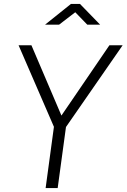

<svg xmlns="http://www.w3.org/2000/svg" viewBox="-20 -952 641 972"><path d="M422 -827H487L385 -932H339L208 -827H279L361 -890ZM601 -723H534L291 -367L139 -723H74L253 -310L211 0H272L314 -309Z"/></svg>

Font: United Sans ExtraLight
Style: Italic
Weight: 200
Italic angle: -8°
Designer: Pablo Impallari, Rodrigo Fuenzalida (Modified by Dan O. Williams)
Version: Version 1.000;PS 001.000;hotconv 1.0.88;makeotf.lib2.5.64775